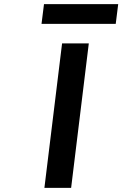

<svg xmlns="http://www.w3.org/2000/svg" viewBox="-20 -914 595 934"><path d="M555 -894H194L182 -798H543ZM326 0 412 -703H282L196 0Z"/></svg>

Font: Bluebird
Style: ExtObl
Weight: 400
Designer: Jasper
Foundry: Cannot Into Space Fonts
Version: Version 0.98